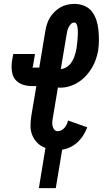

<svg xmlns="http://www.w3.org/2000/svg" viewBox="-20 -763 540 988"><path d="M180 205 214 -2Q190 -10 173 -27Q156 -44 146.5 -66.5Q137 -89 137 -114.5Q137 -140 141 -166L167 -320H148Q130 -320 113.5 -323Q97 -326 82.5 -334Q68 -342 58 -354.5Q48 -367 44 -383Q40 -399 39.5 -416Q39 -433 42 -450L48 -485H160L149 -419Q149 -419 148 -419Q148 -418 148 -418Q147 -417 146.5 -417Q146 -417 146 -416Q146 -416 146 -416Q146 -415 147 -415H182L213 -602Q216 -620 221.5 -638Q227 -656 237 -672.5Q247 -689 261 -702.5Q275 -716 291.5 -725.5Q308 -735 326.5 -739Q345 -743 363 -743Q390 -743 414 -733Q438 -723 453 -703.5Q468 -684 476 -659.5Q484 -635 486.5 -609Q489 -583 489 -556.5Q489 -530 485 -503Q481 -480 473 -457Q465 -434 452.5 -413Q440 -392 422.5 -373Q405 -354 384 -340.5Q363 -327 339.5 -319.5Q316 -312 293 -312Q289 -312 285 -312Q281 -312 278 -313L251 -151Q249 -140 249 -130Q249 -120 251.5 -111Q254 -102 260.5 -95Q267 -88 277 -88Q287 -88 296.5 -93Q306 -98 312.5 -106Q319 -114 323.5 -123.5Q328 -133 330 -143L429 -108Q421 -87 409 -67.5Q397 -48 380 -32Q363 -16 342 -6Q321 4 300 7L267 205ZM293 -408Q305 -408 316.5 -414Q328 -420 336.5 -428.5Q345 -437 351.5 -448Q358 -459 362 -470Q366 -481 369 -492.5Q372 -504 374 -515Q375 -524 376 -533Q377 -542 378 -551Q379 -560 379.5 -569Q380 -578 380.5 -587Q381 -596 380.5 -604.5Q380 -613 379 -622Q378 -631 374 -639Q370 -647 361 -647Q352 -647 344.5 -639Q337 -631 333 -622.5Q329 -614 326.5 -605Q324 -596 323 -587Z"/></svg>

Font: Iosevka Curly Slab
Style: Bold Italic
Weight: 700
Italic angle: -9°
Monospace: yes
Designer: Belleve Invis
Foundry: Belleve Invis
Version: Version 22.1.2; ttfautohint (v1.8.4)